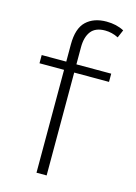

<svg xmlns="http://www.w3.org/2000/svg" viewBox="-109 -764 583 823"><g transform="rotate(15 182.0 -352.0)"><path d="M182 0H137V-456.5H28V-493H137V-569.5Q137 -640.5 170.2 -672Q203.5 -703.5 260 -703.5Q304.5 -703.5 338 -685.5L323 -650.5Q294 -665 264 -665Q221 -665 201.5 -639.5Q182 -614 182 -569V-493H336.5V-456.5H182Z"/></g></svg>

Font: Acari Sans Neue Light
Style: Regular
Weight: 300
Designer: Alfredo Marco Pradil (font), Cristiano Sobral (main changes)
Foundry: Hanken Design Co. (font), Cristiano Sobral (main changes)
Version: Version 2.459;March 19, 2022;FontCreator 14.0.0.2808 64-bit;